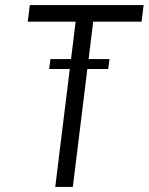

<svg xmlns="http://www.w3.org/2000/svg" viewBox="-20 -734 584 754"><path d="M173 -463 178 -502H259L277 -649H89L97 -714H544L536 -649H346L328 -502H410L405 -463H323L266 0H197L254 -463Z"/></svg>

Font: Josefin Sans
Style: Italic
Weight: 400
Italic angle: -7.5°
Designer: Santiago Orozco
Foundry: Typemade